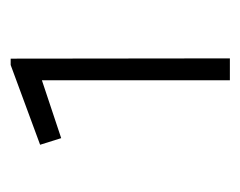

<svg xmlns="http://www.w3.org/2000/svg" viewBox="-66 -827 461 369"><g transform="rotate(-90 164.5 -642.5)"><path d="M194.8 -792.5 83.5 -755.4 70.8 -795.9 224.1 -852.5H236.3L236.8 -431.2H194.8Z"/></g></svg>

Font: Selawik Light
Style: Regular
Weight: 300
Designer: Aaron Bell
Foundry: Microsoft Corporation
Version: Version 1.01